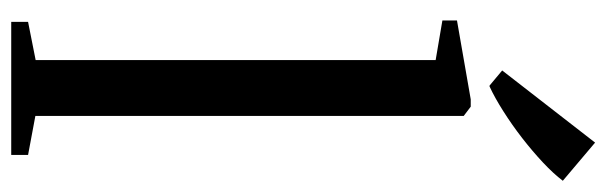

<svg xmlns="http://www.w3.org/2000/svg" viewBox="-389 -691 1080 342"><g transform="rotate(90 151.0 -520.0)"><path d="M87 -43.5V-756L16.5 -768V-794L157 -818.5H170L186.5 -806V-43L256 -30V0H19V-30ZM132.5 -852 105.5 -874.5 234 -1040 302 -982.5Q289.5 -966 269.5 -947.2Q249.5 -928.5 226 -910.2Q202.5 -892 178.5 -876.8Q154.5 -861.5 134 -852Z"/></g></svg>

Font: Merriweather 96pt
Style: Regular
Weight: 400
Version: Version 2.100